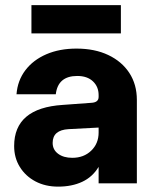

<svg xmlns="http://www.w3.org/2000/svg" viewBox="-20 -700 590 733"><path d="M100 -680.5H441.5V-572.5H100ZM502.5 -318.5V0H356.5V-63Q333.5 -24.5 294 -6Q254.5 12.5 202 12.5Q153 12.5 115.2 -7.5Q77.5 -27.5 55.8 -62.5Q34 -97.5 34 -142.5Q34 -287.5 219.5 -299.5L329 -307.5Q356.5 -309 356.5 -330V-337Q356.5 -369 334.8 -389.5Q313 -410 275 -410Q201 -410 193 -340H43Q47 -392.5 76.8 -431.8Q106.5 -471 156.8 -492.8Q207 -514.5 272 -514.5Q341.5 -514.5 393.2 -490Q445 -465.5 473.8 -421.5Q502.5 -377.5 502.5 -318.5ZM181 -154.5Q181 -128.5 201.8 -113Q222.5 -97.5 256 -97.5Q300 -97.5 328.2 -124.8Q356.5 -152 356.5 -194V-213L242 -207Q181 -203.5 181 -154.5Z"/></svg>

Font: Overused Grotesk
Style: Bold
Weight: 710
Version: Version 0.004